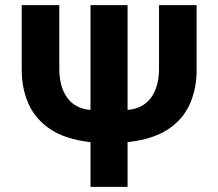

<svg xmlns="http://www.w3.org/2000/svg" viewBox="-20 -546 854 751"><path d="M334 185V10Q236 -1 177 -40.5Q118 -80 91.5 -140Q65 -200 65 -271V-526H212V-278Q212 -206 243 -163.5Q274 -121 334 -116V-526H479V-116Q539 -121 570.5 -163.5Q602 -206 602 -278V-526H749V-271Q749 -199 722.5 -139Q696 -79 637 -40Q578 -1 479 10V185Z"/></svg>

Font: Ubuntu Sans ExtraBold
Style: Regular
Weight: 800
Designer: Dalton Maag Ltd
Foundry: Dalton Maag Ltd
Version: Version 1.006; ttfautohint (v1.8.4.7-5d5b)